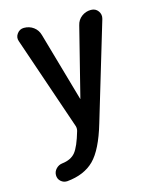

<svg xmlns="http://www.w3.org/2000/svg" viewBox="-113 -596 725 900"><g transform="rotate(-15 250.0 -146.5)"><path d="M206.1 -10.7 50.8 -465.8Q43.9 -485.4 56.6 -502.4Q69.3 -519.5 89.8 -519.5Q116.2 -519.5 136.2 -504.9Q156.2 -490.2 163.1 -464.8L258.8 -129.9V-128.9L259.8 -129.9L343.8 -463.9Q349.6 -489.3 369.6 -504.4Q389.6 -519.5 415 -519.5Q437.5 -519.5 449.7 -502.4Q461.9 -485.4 456.1 -464.8L315.4 4.9Q280.3 124 232.4 171.9Q184.6 219.7 100.6 227.5Q83 228.5 69.8 216.8Q56.6 205.1 56.6 186.5Q56.6 168.9 69.3 155.8Q82 142.6 99.6 140.6Q142.6 135.7 164.1 109.4Q185.5 83 206.1 11.7Q209 0 206.1 -10.7Z"/></g></svg>

Font: Rounded-X Mgen+ 1mn medium
Style: Regular
Weight: 500
Designer: [Source Han Sans]
Ryoko NISHIZUKA  (kana & ideographs); Paul D. Hunt (Latin, Greek & Cyrillic); Wenlong ZHANG  (bopomofo
Version: Version 1.059.20150602